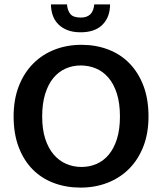

<svg xmlns="http://www.w3.org/2000/svg" viewBox="-20 -844 738 874"><path d="M351 -640Q417 -640 473 -618.5Q529 -597 569.5 -555.5Q610 -514 633 -453.5Q656 -393 656 -314Q656 -237 632.5 -177Q609 -117 567.5 -75.5Q526 -34 469.5 -12Q413 10 347 10Q281 10 225 -11Q169 -32 128.5 -73Q88 -114 65 -174.5Q42 -235 42 -314Q42 -391 65.5 -451.5Q89 -512 130.5 -554Q172 -596 228.5 -618Q285 -640 351 -640ZM172 -314Q172 -255 186 -212Q200 -169 224.5 -140.5Q249 -112 281.5 -98Q314 -84 351 -84Q388 -84 420 -98Q452 -112 475.5 -140.5Q499 -169 512.5 -212Q526 -255 526 -314Q526 -374 512 -418Q498 -462 473.5 -490.5Q449 -519 416.5 -532.5Q384 -546 347 -546Q310 -546 278 -531.5Q246 -517 222.5 -488.5Q199 -460 185.5 -416Q172 -372 172 -314ZM285 -824Q287 -796 300.5 -780Q314 -764 348 -764Q404 -764 409 -824H481Q481 -766 446.5 -731.5Q412 -697 347 -697Q311 -697 285.5 -707.5Q260 -718 243.5 -735.5Q227 -753 219.5 -776Q212 -799 212 -824Z"/></svg>

Font: Mukta Mahee SemiBold
Style: Regular
Weight: 600
Designer: Shuchita Grover, Noopur Datye, Girish Dalvi, Yashodeep Gholap
Foundry: Ek Type
Version: Version 2.538;PS 1.000;hotconv 16.6.51;makeotf.lib2.5.65220;